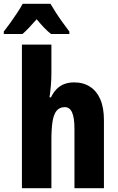

<svg xmlns="http://www.w3.org/2000/svg" viewBox="-62 -996 622 1016"><path d="M210 -611Q210 -575 207 -541Q204 -507 200 -481H208Q220 -507 238 -525Q256 -543 279 -551.5Q302 -560 331 -560Q379 -560 414.5 -537Q450 -514 469 -470Q488 -426 488 -360V0H332V-315Q332 -373 319.5 -401Q307 -429 281 -429Q253 -429 237.5 -410Q222 -391 216 -352.5Q210 -314 210 -256V0H54V-760H210ZM205 -976Q218 -954 234 -929Q250 -904 268.5 -878.5Q287 -853 305 -829V-816H208Q190 -830 171.5 -849.5Q153 -869 132 -894Q110 -869 91.5 -849.5Q73 -830 57 -816H-42V-829Q-27 -848 -7.5 -875Q12 -902 30 -929.5Q48 -957 58 -976Z"/></svg>

Font: Noto Sans Display Condensed ExtraBold
Style: Regular
Weight: 800
Width: 3
Designer: Monotype Design Team
Foundry: Monotype Imaging Inc.
Version: Version 2.003